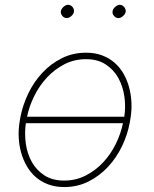

<svg xmlns="http://www.w3.org/2000/svg" viewBox="-20 -753 627 783"><path d="M63 -274.4Q72.3 -323.7 95 -371.1Q117.7 -418.5 152.1 -455.6Q186.5 -492.7 231.7 -515.4Q276.9 -538.1 331.1 -538.1Q367.2 -538.1 396 -527.3Q424.8 -516.6 446.5 -497.8Q468.3 -479 483.2 -453.4Q498 -427.7 506.1 -398.4Q514.2 -369.1 515.9 -337.4Q517.6 -305.7 512.7 -274.4L509.3 -253.9Q500.5 -204.6 477.8 -157.2Q455.1 -109.9 420.7 -72.8Q386.2 -35.6 341.1 -12.9Q295.9 9.8 241.7 9.8Q205.6 9.8 176.8 -1Q147.9 -11.7 126.2 -30.5Q104.5 -49.3 89.6 -75Q74.7 -100.6 66.4 -129.9Q58.1 -159.2 56.4 -190.9Q54.7 -222.7 59.6 -253.9ZM331.1 -511.7Q283.2 -511.7 243.2 -491.2Q203.1 -470.7 171.9 -437.3Q140.6 -403.8 119.9 -361.8Q99.1 -319.8 90.3 -276.9H486.8Q493.2 -317.4 487.3 -359.1Q481.4 -400.9 462.6 -434.8Q443.8 -468.8 411.1 -490.2Q378.4 -511.7 331.1 -511.7ZM241.7 -16.6Q289.1 -16.6 329.3 -37.1Q369.6 -57.6 400.4 -90.6Q431.2 -123.5 451.9 -165.5Q472.7 -207.5 481.4 -250.5H85.4Q79.6 -209.5 85.2 -168Q90.8 -126.5 109.6 -92.8Q128.4 -59.1 161.1 -37.8Q193.8 -16.6 241.7 -16.6ZM228 -706.5Q229.5 -716.3 238.8 -724.9Q248 -733.4 257.8 -733.4Q263.2 -733.4 267.8 -731Q272.5 -728.5 275.9 -724.4Q279.3 -720.2 280.8 -715.3Q282.2 -710.4 281.7 -705.6Q280.3 -695.8 270.8 -687.5Q261.2 -679.2 251.5 -679.2Q241.2 -679.7 234.1 -688.2Q227.1 -696.8 228 -706.5ZM439 -706.5Q440.4 -716.3 449.7 -724.9Q459 -733.4 468.8 -733.4Q479 -733.4 486.3 -724.4Q493.7 -715.3 492.7 -705.6Q491.2 -695.8 481.7 -687.5Q472.2 -679.2 462.4 -679.2Q452.1 -679.7 444.8 -688.2Q437.5 -696.8 439 -706.5Z"/></svg>

Font: Roboto Mono Thin
Style: Italic
Weight: 250
Designer: Google
Version: Version 2.000985; 2015; ttfautohint (v1.3)